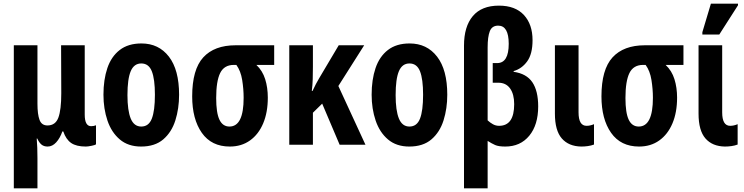

<svg xmlns="http://www.w3.org/2000/svg" viewBox="-20 -796 4094 1056"><path d="M56 240V-547H186V-226Q186 -167 197.5 -136.5Q209 -106 241 -106Q285 -106 301 -149Q317 -192 317 -283L316 -547H446V-166Q446 -102 481 -102Q496 -102 508 -107V-2Q503 2 483 6Q463 10 452 10Q400 10 371.5 -9.5Q343 -29 328 -73H323Q310 -36 289 -13Q268 10 242 10Q221 10 208 -1Q195 -12 185 -34H182Q184 -10 185 17.5Q186 45 186 74V240Z M965 -275Q965 -199 944.5 -134Q924 -69 878 -29.5Q832 10 756 10Q685 10 639 -29Q593 -68 571 -133Q549 -198 549 -275Q549 -358 570.5 -421.5Q592 -485 638.5 -521Q685 -557 758 -557Q853 -557 909 -484.5Q965 -412 965 -275ZM681 -273Q681 -188 699 -144Q717 -100 757 -100Q798 -100 815 -143.5Q832 -187 832 -275Q832 -361 815 -404Q798 -447 757 -447Q717 -447 699 -404.5Q681 -362 681 -273Z M1244 10Q1143 10 1090 -65.5Q1037 -141 1037 -266Q1037 -414 1098 -480.5Q1159 -547 1276 -547H1488V-439H1390Q1424 -407 1438.5 -360.5Q1453 -314 1453 -259Q1453 -178 1427.5 -117.5Q1402 -57 1355 -23.5Q1308 10 1244 10ZM1242 -100Q1320 -100 1320 -258Q1320 -306 1312 -356Q1304 -406 1280 -439H1266Q1213 -439 1191 -394.5Q1169 -350 1169 -257Q1169 -175 1187 -137.5Q1205 -100 1242 -100Z M1983 -547 1841 -323 1990 0H1848L1752 -226L1701 -176V0H1571V-547H1701V-429Q1701 -394 1700 -361Q1699 -328 1695 -296H1699Q1718 -337 1735 -365L1843 -547Z M2440 -275Q2440 -199 2419.5 -134Q2399 -69 2353 -29.5Q2307 10 2231 10Q2160 10 2114 -29Q2068 -68 2046 -133Q2024 -198 2024 -275Q2024 -358 2045.5 -421.5Q2067 -485 2113.5 -521Q2160 -557 2233 -557Q2328 -557 2384 -484.5Q2440 -412 2440 -275ZM2156 -273Q2156 -188 2174 -144Q2192 -100 2232 -100Q2273 -100 2290 -143.5Q2307 -187 2307 -275Q2307 -361 2290 -404Q2273 -447 2232 -447Q2192 -447 2174 -404.5Q2156 -362 2156 -273Z M2532 240V-545Q2532 -650 2580.5 -707.5Q2629 -765 2724 -765Q2814 -765 2861.5 -713.5Q2909 -662 2909 -575Q2909 -499 2879.5 -458.5Q2850 -418 2805 -405V-401Q2876 -391 2908 -343.5Q2940 -296 2940 -211Q2940 -109 2891 -49.5Q2842 10 2759 10Q2722 10 2703 1.5Q2684 -7 2662 -21V240ZM2725 -104Q2808 -104 2808 -223Q2808 -278 2785.5 -309.5Q2763 -341 2721 -341H2690V-449H2714Q2778 -449 2778 -555Q2778 -655 2720 -655Q2686 -655 2674 -624.5Q2662 -594 2662 -535V-134Q2676 -121 2691.5 -112.5Q2707 -104 2725 -104Z M3177 10Q3108 9 3070 -34.5Q3032 -78 3032 -171V-547H3162V-178Q3162 -104 3206 -104Q3226 -104 3247 -113V-1Q3231 5 3213 7.5Q3195 10 3177 10Z M3495 10Q3394 10 3341 -65.5Q3288 -141 3288 -266Q3288 -414 3349 -480.5Q3410 -547 3527 -547H3739V-439H3641Q3675 -407 3689.5 -360.5Q3704 -314 3704 -259Q3704 -178 3678.5 -117.5Q3653 -57 3606 -23.5Q3559 10 3495 10ZM3493 -100Q3571 -100 3571 -258Q3571 -306 3563 -356Q3555 -406 3531 -439H3517Q3464 -439 3442 -394.5Q3420 -350 3420 -257Q3420 -175 3438 -137.5Q3456 -100 3493 -100Z M3967 10Q3898 9 3860 -34.5Q3822 -78 3822 -171V-547H3952V-178Q3952 -104 3996 -104Q4016 -104 4037 -113V-1Q4021 5 4003 7.5Q3985 10 3967 10ZM3843 -606V-619L3890 -776H4039V-767L3936 -606Z"/></svg>

Font: Noto Sans ExtraCondensed
Style: Bold
Weight: 700
Width: 2
Designer: Monotype Design Team
Foundry: Monotype Imaging Inc.
Version: Version 2.013; ttfautohint (v1.8.4.7-5d5b)